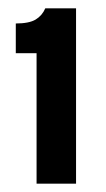

<svg xmlns="http://www.w3.org/2000/svg" viewBox="-20 -886 256 462"><path d="M68 -444V-758H18V-829.5Q50 -829.5 65.8 -839Q81.5 -848.5 89 -866H163V-444Z"/></svg>

Font: Overpass SemiBold
Style: Regular
Weight: 600
Designer: Delve Withrington, Dave Bailey, Thomas Jockin
Foundry: Delve Fonts LLC
Version: Version 4.000